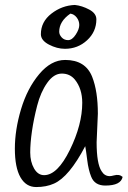

<svg xmlns="http://www.w3.org/2000/svg" viewBox="-20 -747 515 775"><path d="M375 -288 370 -173Q370 -86 390 -56Q402 -36 423 -36Q429 -36 440 -39Q461 -45 475 -33Q468 2 405 2Q362 2 348 -34Q337 -61 332 -101.5Q327 -142 324 -157Q259 -33 198 -6Q167 8 126 8Q85 8 62.5 -31.5Q40 -71 40 -147Q40 -223 65 -306.5Q90 -390 138 -447.5Q186 -505 243 -505Q325 -505 352 -437Q375 -379 375 -288ZM158 -40Q212 -40 262 -142Q312 -244 312 -332Q312 -389 282 -426Q262 -450 229.5 -450Q197 -450 170.5 -412.5Q144 -375 130 -320.5Q116 -266 109 -217.5Q102 -169 102 -131.5Q102 -94 117.5 -67Q133 -40 158 -40ZM282 -727Q311 -724 340 -708.5Q369 -693 369 -669Q369 -619 331.5 -584.5Q294 -550 242 -550Q210 -550 177.5 -567Q145 -584 145 -609Q145 -659 187.5 -692Q230 -725 282 -727ZM264 -692Q219 -661 219 -619Q219 -607 229 -596Q239 -585 255 -585Q271 -585 285.5 -607Q300 -629 300 -646Q300 -663 289.5 -676.5Q279 -690 264 -692Z"/></svg>

Font: Handlee
Style: Regular
Weight: 400
Designer: Joe Prince
Foundry: Joe Prince
Version: Version 1.001